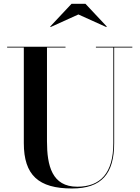

<svg xmlns="http://www.w3.org/2000/svg" viewBox="-20 -1002 753 1036"><path d="M403 -924 553.5 -856 556 -859 441 -981.5H366L251 -859L253 -856ZM18.5 -750V-745.5H108.5V-230C108.5 -57 188 15 368.5 15C529 15 596 -65 596 -230V-745.5H694V-750H497.5V-745.5H591.5V-230C591.5 -68 522 5.5 397 5.5C260.5 5.5 233.5 -108 233.5 -240V-745.5H333.5V-750Z"/></svg>

Font: Bodoni* 36pt Medium
Style: Regular
Weight: 500
Version: Version 2.3